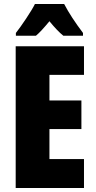

<svg xmlns="http://www.w3.org/2000/svg" viewBox="-20 -947 483 967"><path d="M303 -927H156C139 -892 87 -815 60 -781V-767H161C178 -781 201 -806 229 -840C256 -807 279 -783 299 -767H398V-781C358 -834 326 -883 303 -927ZM403 0V-146H229V-297H390V-441H229V-570H403V-714H59V0Z"/></svg>

Font: Noto Sans Myanmar ExtraCondensed Black
Style: Regular
Weight: 900
Width: 2
Designer: Monotype Design Team
Foundry: Monotype Imaging Inc.
Version: Version 2.107